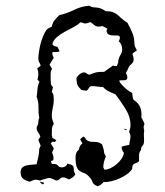

<svg xmlns="http://www.w3.org/2000/svg" viewBox="-20 -637 577 671"><path d="M292 -617Q300 -612 306.5 -611.5Q313 -611 319 -610.5Q325 -610 332 -607.5Q339 -605 349 -598Q365 -598 374.5 -594.5Q384 -591 391 -585Q398 -579 405.5 -572Q413 -565 425 -558Q436 -538 443 -521Q450 -504 450 -481Q450 -476 453.5 -470.5Q457 -465 458 -460Q454 -457 449 -454.5Q444 -452 443 -447Q445 -442 446 -438Q447 -434 447 -429Q447 -421 441.5 -415.5Q436 -410 431 -405Q427 -394 420 -382Q422 -378 423.5 -374.5Q425 -371 425 -366Q425 -357 414 -356.5Q403 -356 397 -356Q397 -351 402.5 -344.5Q408 -338 415.5 -331Q423 -324 430.5 -319Q438 -314 442 -312Q443 -306 443.5 -299.5Q444 -293 447 -288Q464 -277 470 -262Q476 -247 474 -227Q477 -221 480 -215.5Q483 -210 485 -204Q482 -197 482 -193Q482 -189 484 -181Q482 -170 483 -160Q484 -150 483 -139Q482 -131 477.5 -127Q473 -123 473 -113Q466 -105 466 -94.5Q466 -84 466 -74Q461 -69 456.5 -67.5Q452 -66 449 -64.5Q446 -63 444 -59.5Q442 -56 442 -47Q436 -37 423.5 -28Q411 -19 397 -13Q383 -7 368.5 -3.5Q354 0 342 -1Q335 9 321 14Q306 8 303 -1.5Q300 -11 290 -21Q281 -30 273 -32.5Q265 -35 258.5 -39.5Q252 -44 248 -54Q244 -64 244 -88Q244 -95 246.5 -102Q249 -109 255 -113Q258 -122 259 -125.5Q260 -129 268 -136L260 -150L271 -160Q276 -158 279 -152.5Q282 -147 287 -145Q293 -142 299 -141.5Q305 -141 311 -141Q317 -141 323.5 -139.5Q330 -138 337 -132Q339 -124 341.5 -117Q344 -110 344 -102L350 -90Q346 -81 343.5 -71.5Q341 -62 341 -52L345 -44Q355 -44 366.5 -49.5Q378 -55 388 -63.5Q398 -72 405 -82.5Q412 -93 413 -103Q409 -108 407 -112.5Q405 -117 405 -124Q412 -127 418.5 -128Q425 -129 432 -131Q432 -139 434 -145.5Q436 -152 436 -160Q436 -168 431 -176Q436 -189 436 -200Q436 -229 418 -257.5Q400 -286 383 -308Q371 -312 359.5 -318Q348 -324 340 -333Q330 -333 320.5 -334.5Q311 -336 301 -336Q294 -336 291 -330Q288 -324 283 -320Q278 -320 273.5 -321Q269 -322 264 -323Q258 -329 255 -333Q252 -337 250.5 -340.5Q249 -344 248.5 -349Q248 -354 247 -363Q249 -370 257.5 -377Q266 -384 274 -384Q279 -384 283.5 -380Q288 -376 293 -376Q310 -383 318 -384.5Q326 -386 344 -386L375 -408Q381 -406 385 -406H388L393 -418Q393 -432 400 -443Q407 -454 407 -464Q407 -482 395 -493Q399 -499 399 -505Q399 -513 390.5 -513Q382 -513 377 -513Q367 -513 360.5 -516Q354 -519 352 -530L355 -537L338 -546Q330 -544 325 -544Q316 -544 309.5 -549.5Q303 -555 296 -560Q291 -558 286.5 -556.5Q282 -555 277 -555Q273 -555 269.5 -557Q266 -559 261 -559Q252 -550 236.5 -542Q221 -534 205.5 -525.5Q190 -517 178 -506.5Q166 -496 163 -483Q165 -478 170.5 -476Q176 -474 181 -473L188 -459L187 -457Q181 -455 175.5 -455Q170 -455 164 -455L163 -451Q163 -443 168 -435L153 -411L162 -396Q159 -392 158 -387.5Q157 -383 157 -378Q157 -369 157 -360Q157 -351 158 -342L165 -332L161 -315Q166 -311 167 -303Q168 -295 168 -289Q168 -275 164.5 -260.5Q161 -246 161 -232Q161 -224 163.5 -217.5Q166 -211 168 -204Q162 -195 161.5 -186.5Q161 -178 161 -167Q161 -163 163 -155L177 -147L172 -141L164 -142L157 -136Q160 -131 163 -127Q166 -123 168 -118L162 -104Q164 -99 165.5 -94Q167 -89 167 -84Q167 -82 166.5 -80.5Q166 -79 166 -77L158 -74L161 -64H168Q179 -64 183 -58Q187 -52 197 -52Q202 -52 208 -55.5Q214 -59 215 -65Q228 -63 233.5 -58.5Q239 -54 238 -40L243 -28V-27Q235 -15 221 -10Q216 -12 211 -14.5Q206 -17 201 -17Q193 -17 188.5 -11.5Q184 -6 176 -6Q172 -8 164.5 -11.5Q157 -15 152 -15Q149 -15 136.5 -11.5Q124 -8 120 -6Q116 -7 112.5 -8Q109 -9 105 -9Q100 -9 94.5 -6.5Q89 -4 84 -2Q69 -6 60.5 -12.5Q52 -19 52 -36Q52 -46 58 -51.5Q64 -57 73 -59Q82 -61 91.5 -61.5Q101 -62 108 -63Q111 -77 114 -89.5Q117 -102 117 -116L122 -128L114 -148L121 -159Q119 -167 113.5 -174Q108 -181 108 -189Q108 -194 111 -198.5Q114 -203 114 -211Q114 -219 117 -225Q114 -243 114.5 -262Q115 -281 108 -299Q110 -311 111 -325.5Q112 -340 118 -351L111 -359Q112 -364 113 -368.5Q114 -373 114 -378Q114 -383 113 -388Q112 -393 110 -398L122 -407Q121 -413 117.5 -418.5Q114 -424 114 -430Q114 -441 116 -455Q118 -469 121.5 -483Q125 -497 130.5 -510Q136 -523 142 -532Q146 -537 151 -539Q156 -541 161 -544Q164 -558 170.5 -566Q177 -574 187 -584Q214 -590 239 -602.5Q264 -615 292 -617ZM120 0V-2L133 1V6L128 7ZM412 -187Q420 -187 424 -183L420 -182Z"/></svg>

Font: ErikasBuero
Style: Regular
Weight: 400
Designer: Peter Wiegel
Foundry: Peter Wiegel
Version: Version 1.006